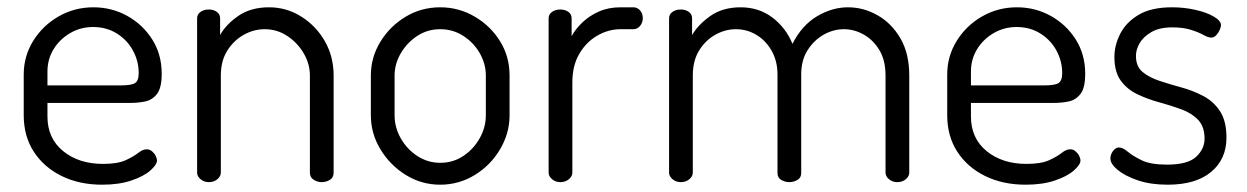

<svg xmlns="http://www.w3.org/2000/svg" viewBox="-20 -499 3415 526"><path d="M260 7Q197 7 148.5 -17Q100 -41 72.5 -83.5Q45 -126 45 -183V-295Q45 -345 71 -387Q97 -429 140.5 -454Q184 -479 236 -479Q286 -479 328.5 -455.5Q371 -432 397 -391Q423 -350 423 -297Q423 -258 410 -241.5Q397 -225 377.5 -221Q358 -217 336 -217H110V-180Q110 -120 153 -85Q196 -50 262 -50Q302 -50 324 -60Q346 -70 358.5 -80Q371 -90 382 -90Q390 -90 396.5 -84.5Q403 -79 406.5 -72Q410 -65 410 -59Q410 -48 392 -32Q374 -16 340 -4.5Q306 7 260 7ZM110 -265H310Q340 -265 350 -271.5Q360 -278 360 -299Q360 -331 344.5 -360Q329 -389 300.5 -407Q272 -425 235 -425Q201 -425 172.5 -408.5Q144 -392 127 -364.5Q110 -337 110 -303Z M552 0Q539 0 529.5 -8Q520 -16 520 -26V-449Q520 -460 529.5 -466.5Q539 -473 552 -473Q565 -473 574 -466.5Q583 -460 583 -449V-403Q599 -432 633 -455.5Q667 -479 717 -479Q765 -479 805.5 -453.5Q846 -428 870 -386Q894 -344 894 -292V-26Q894 -13 884 -6.5Q874 0 861 0Q850 0 839.5 -6.5Q829 -13 829 -26V-292Q829 -324 812 -353Q795 -382 767 -400.5Q739 -419 705 -419Q675 -419 647.5 -403.5Q620 -388 602.5 -360Q585 -332 585 -292V-26Q585 -16 575.5 -8Q566 0 552 0Z M1186 7Q1135 7 1092 -19.5Q1049 -46 1022.5 -89.5Q996 -133 996 -183V-292Q996 -342 1022 -384.5Q1048 -427 1091 -453Q1134 -479 1186 -479Q1237 -479 1280.5 -453.5Q1324 -428 1350 -386Q1376 -344 1376 -292V-183Q1376 -134 1350 -90Q1324 -46 1280.5 -19.5Q1237 7 1186 7ZM1186 -53Q1221 -53 1249 -71.5Q1277 -90 1294 -120Q1311 -150 1311 -183V-292Q1311 -324 1294.5 -353Q1278 -382 1249.5 -400.5Q1221 -419 1186 -419Q1151 -419 1123 -400.5Q1095 -382 1078 -353Q1061 -324 1061 -292V-183Q1061 -150 1078 -120Q1095 -90 1123.5 -71.5Q1152 -53 1186 -53Z M1515 0Q1502 0 1492.5 -8Q1483 -16 1483 -26V-449Q1483 -460 1492.5 -466.5Q1502 -473 1515 -473Q1528 -473 1537 -466.5Q1546 -460 1546 -449V-400Q1557 -420 1576 -438Q1595 -456 1621 -467.5Q1647 -479 1680 -479H1715Q1726 -479 1733.5 -470.5Q1741 -462 1741 -449Q1741 -437 1733.5 -428Q1726 -419 1715 -419H1680Q1647 -419 1616.5 -401.5Q1586 -384 1567 -351.5Q1548 -319 1548 -273V-26Q1548 -16 1538.5 -8Q1529 0 1515 0Z M1845 0Q1832 0 1822.5 -8Q1813 -16 1813 -26V-449Q1813 -460 1822.5 -466.5Q1832 -473 1845 -473Q1858 -473 1867 -466.5Q1876 -460 1876 -449V-403Q1893 -432 1926.5 -455.5Q1960 -479 2009 -479Q2059 -479 2096 -451Q2133 -423 2151 -379Q2177 -430 2218.5 -454.5Q2260 -479 2303 -479Q2346 -479 2384.5 -457Q2423 -435 2447 -393.5Q2471 -352 2471 -292V-26Q2471 -16 2461.5 -8Q2452 0 2438 0Q2425 0 2415.5 -8Q2406 -16 2406 -26V-292Q2406 -334 2389 -362Q2372 -390 2346 -404.5Q2320 -419 2292 -419Q2263 -419 2236.5 -404Q2210 -389 2192.5 -361.5Q2175 -334 2175 -296V-25Q2175 -12 2164.5 -6Q2154 0 2142 0Q2131 0 2120.5 -6Q2110 -12 2110 -25V-295Q2110 -331 2094.5 -359Q2079 -387 2053 -403Q2027 -419 1996 -419Q1967 -419 1940 -404Q1913 -389 1895.5 -361Q1878 -333 1878 -292V-26Q1878 -16 1868.5 -8Q1859 0 1845 0Z M2790 7Q2727 7 2678.5 -17Q2630 -41 2602.5 -83.5Q2575 -126 2575 -183V-295Q2575 -345 2601 -387Q2627 -429 2670.5 -454Q2714 -479 2766 -479Q2816 -479 2858.5 -455.5Q2901 -432 2927 -391Q2953 -350 2953 -297Q2953 -258 2940 -241.5Q2927 -225 2907.5 -221Q2888 -217 2866 -217H2640V-180Q2640 -120 2683 -85Q2726 -50 2792 -50Q2832 -50 2854 -60Q2876 -70 2888.5 -80Q2901 -90 2912 -90Q2920 -90 2926.5 -84.5Q2933 -79 2936.5 -72Q2940 -65 2940 -59Q2940 -48 2922 -32Q2904 -16 2870 -4.5Q2836 7 2790 7ZM2640 -265H2840Q2870 -265 2880 -271.5Q2890 -278 2890 -299Q2890 -331 2874.5 -360Q2859 -389 2830.5 -407Q2802 -425 2765 -425Q2731 -425 2702.5 -408.5Q2674 -392 2657 -364.5Q2640 -337 2640 -303Z M3179 7Q3132 7 3097 -5Q3062 -17 3042 -33.5Q3022 -50 3022 -65Q3022 -72 3025 -78.5Q3028 -85 3033.5 -90Q3039 -95 3045 -95Q3056 -95 3069.5 -83.5Q3083 -72 3107.5 -60Q3132 -48 3177 -48Q3234 -48 3257 -69.5Q3280 -91 3280 -119Q3280 -152 3262.5 -170.5Q3245 -189 3216.5 -199.5Q3188 -210 3156.5 -218.5Q3125 -227 3096.5 -240.5Q3068 -254 3050.5 -278Q3033 -302 3033 -343Q3033 -375 3049 -406.5Q3065 -438 3099.5 -458.5Q3134 -479 3191 -479Q3224 -479 3255 -472Q3286 -465 3305.5 -453.5Q3325 -442 3325 -430Q3325 -425 3321.5 -417Q3318 -409 3312 -402.5Q3306 -396 3298 -396Q3290 -396 3276.5 -403.5Q3263 -411 3242 -417.5Q3221 -424 3192 -424Q3156 -424 3134 -411Q3112 -398 3102 -380.5Q3092 -363 3092 -346Q3092 -317 3110 -302Q3128 -287 3156.5 -277.5Q3185 -268 3216.5 -259.5Q3248 -251 3276.5 -236Q3305 -221 3322.5 -194Q3340 -167 3340 -122Q3340 -63 3298 -28Q3256 7 3179 7Z"/></svg>

Font: Dosis
Style: Regular
Weight: 400
Designer: EdgarTolentino, PabloImpallari, IginoMarini
Foundry: EdgarTolentino, PabloImpallari, IginoMarini
Version: Version 3.001; ttfautohint (v1.8.2)